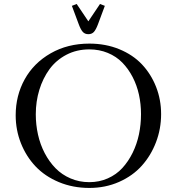

<svg xmlns="http://www.w3.org/2000/svg" viewBox="-20 -928 877 956"><path d="M58.1 -354Q58.1 -452.1 103 -533.2Q147.9 -614.3 232.4 -662.6Q316.9 -710.9 424.8 -710.9Q505.9 -710.9 573.7 -683.1Q641.6 -655.3 686.8 -607.4Q731.9 -559.6 757.1 -495.6Q782.2 -431.6 782.2 -359.9Q782.2 -286.6 756.8 -220Q731.4 -153.3 686 -102.8Q640.6 -52.2 572.8 -22.2Q504.9 7.8 424.8 7.8Q342.8 7.8 273.2 -21.2Q203.6 -50.3 157 -99.6Q110.4 -148.9 84.2 -214.8Q58.1 -280.8 58.1 -354ZM158.2 -358.9Q158.2 -307.1 169.2 -257.8Q180.2 -208.5 202.6 -165.5Q225.1 -122.6 256.6 -90.3Q288.1 -58.1 331.3 -39.6Q374.5 -21 424.8 -21Q474.1 -21 516.6 -39.8Q559.1 -58.6 589.1 -91.3Q619.1 -124 640.4 -167.2Q661.6 -210.4 671.9 -259.3Q682.1 -308.1 682.1 -359.9Q682.1 -409.7 671.9 -456.5Q661.6 -503.4 640.4 -544.4Q619.1 -585.4 589.1 -616.2Q559.1 -647 516.6 -664.6Q474.1 -682.1 424.8 -682.1Q361.8 -682.1 310.5 -655.3Q259.3 -628.4 226.3 -583.3Q193.4 -538.1 175.8 -480.5Q158.2 -422.9 158.2 -358.9ZM337.9 -898.9 361.8 -908.2 419.9 -821.8 478 -908.2 502 -898.9 467.8 -807.1Q457.5 -779.8 447.3 -768.8Q437 -757.8 419.9 -757.8Q402.8 -757.8 392.6 -768.8Q382.3 -779.8 372.1 -807.1Z"/></svg>

Font: Dihjauti S
Style: Bold
Weight: 700
Designer: T. Christopher White
Version: Version 3.0.0